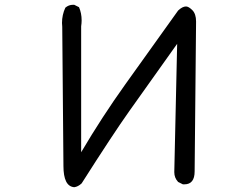

<svg xmlns="http://www.w3.org/2000/svg" viewBox="-20 -776 1040 802"><path d="M290 6Q267 4 256 -18.5Q245 -41 245 -82.5Q245 -124 240 -664L239 -680Q239 -714 253 -744Q267 -756 285 -756H290L310 -746Q321 -721 321 -691Q321 -679 319 -666V-140Q405 -286 504 -424.5Q603 -563 724 -732Q742 -749 757 -749Q768 -749 783.5 -733.5Q799 -718 799 -686L793 -60Q793 -6 750 -6H744L724 -16Q708 -33 708 -57L720 -593Q589 -409 520.5 -312.5Q452 -216 321 -10Q306 4 290 6Z"/></svg>

Font: Xiaolai Mono SC
Style: Regular
Weight: 400
Monospace: yes
Designer: LXGW / Nozomi Seto
Version: Version 3.113;September 30, 2024